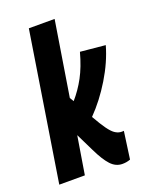

<svg xmlns="http://www.w3.org/2000/svg" viewBox="-152 -817 712 903"><g transform="rotate(-20 204.0 -365.0)"><path d="M-11 0 106 -740H235L175 -366L187 -346Q222 -386 248.5 -435Q275 -484 294 -554L419 -542Q397 -464 349 -385Q301 -306 243 -247V-246Q268 -202 285 -178.5Q302 -155 315.5 -145.5Q329 -136 343 -134Q351 -133 361 -134L342 3Q331 7 321.5 8.5Q312 10 302 10Q269 10 244 -17Q219 -44 192 -100L148 -190L117 0Z"/></g></svg>

Font: Georama Condensed
Style: Bold Italic
Weight: 700
Width: 3
Italic angle: -9°
Designer: Jean-Baptiste Levee
Foundry: Production Type
Version: Version 1.000